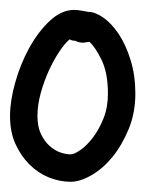

<svg xmlns="http://www.w3.org/2000/svg" viewBox="-20 -720 330 383"><path d="M121.1 -412.1Q127.9 -412.1 140.6 -420.9Q153.3 -429.7 165.5 -445.8Q177.7 -461.9 186.5 -483.9Q195.3 -505.9 195.3 -533.2Q195.3 -575.2 182.1 -601.6Q168.9 -627.9 158.2 -636.7L146.5 -634.8Q137.7 -634.8 129.9 -638.7Q123 -638.7 119.1 -641.6Q110.4 -634.8 99.1 -618.2Q87.9 -601.6 78.1 -580.6Q68.4 -559.6 61.5 -535.2Q54.7 -510.7 54.7 -488.3Q54.7 -467.8 61.5 -453.1Q68.4 -438.5 78.6 -429.2Q88.9 -419.9 100.1 -416Q111.3 -412.1 121.1 -412.1ZM156.2 -696.3Q169.9 -696.3 186.5 -684.6Q203.1 -672.9 217.3 -651.4Q231.4 -629.9 240.7 -599.6Q250 -569.3 250 -533.2Q250 -495.1 236.8 -462.9Q223.6 -430.7 204.6 -407.2Q185.5 -383.8 162.6 -370.6Q139.6 -357.4 121.1 -357.4Q98.6 -357.4 77.1 -366.2Q55.7 -375 38.6 -392.1Q21.5 -409.2 10.7 -433.1Q0 -457 0 -488.3Q0 -518.6 10.3 -555.2Q20.5 -591.8 38.1 -624Q55.7 -656.2 79.1 -678.2Q102.5 -700.2 127.9 -700.2Q133.8 -700.2 139.6 -699.2Q145.5 -698.2 156.2 -696.3Z"/></svg>

Font: Coming Soon
Style: Regular
Weight: 400
Designer: Dathan Boardman
Foundry: Open Window
Version: Version 1.002